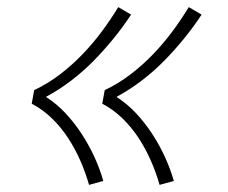

<svg xmlns="http://www.w3.org/2000/svg" viewBox="-20 -612 640 539"><path d="M428 -93Q418 -128 403.5 -161Q389 -194 369.5 -224Q350 -254 324.5 -279Q299 -304 267 -321L274 -359Q312 -377 345.5 -402.5Q379 -428 408.5 -458.5Q438 -489 463 -522.5Q488 -556 510 -592L546 -571Q523 -536 496.5 -503.5Q470 -471 440.5 -441Q411 -411 377.5 -385.5Q344 -360 307 -340Q338 -320 362.5 -293.5Q387 -267 407 -236.5Q427 -206 442.5 -172.5Q458 -139 468 -104ZM230 -93Q220 -128 205.5 -161Q191 -194 171.5 -224Q152 -254 126.5 -279Q101 -304 69 -321L76 -359Q114 -377 147.5 -402.5Q181 -428 210.5 -458.5Q240 -489 265 -522.5Q290 -556 312 -592L348 -571Q325 -536 298.5 -503.5Q272 -471 242.5 -441Q213 -411 179.5 -385.5Q146 -360 109 -340Q140 -320 164.5 -293.5Q189 -267 209 -236.5Q229 -206 244.5 -172.5Q260 -139 270 -104Z"/></svg>

Font: Iosevka Slab XLtExObl
Style: Regular
Weight: 200
Width: 7
Italic angle: -9°
Monospace: yes
Designer: Belleve Invis
Foundry: Belleve Invis
Version: Version 11.1.1; ttfautohint (v1.8.3)